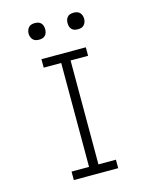

<svg xmlns="http://www.w3.org/2000/svg" viewBox="-127 -947 804 1028"><g transform="rotate(-15 275.0 -433.0)"><path d="M152 0V-47H249V-623H152V-670H398V-623H301V-47H398V0ZM383 -774Q373 -774 364 -776.5Q355 -779 348.5 -786Q342 -793 339.5 -802Q337 -811 337 -820Q337 -829 339.5 -838Q342 -847 348.5 -854Q355 -861 364 -863.5Q373 -866 383 -866Q392 -866 401 -863.5Q410 -861 416.5 -854Q423 -847 426 -838Q429 -829 429 -820Q429 -811 426 -802Q423 -793 416.5 -786Q410 -779 401 -776.5Q392 -774 383 -774ZM167 -774Q158 -774 149 -776.5Q140 -779 133.5 -786Q127 -793 124 -802Q121 -811 121 -820Q121 -829 124 -838Q127 -847 133.5 -854Q140 -861 149 -863.5Q158 -866 167 -866Q177 -866 186 -863.5Q195 -861 201.5 -854Q208 -847 210.5 -838Q213 -829 213 -820Q213 -811 210.5 -802Q208 -793 201.5 -786Q195 -779 186 -776.5Q177 -774 167 -774Z"/></g></svg>

Font: Lode Dark Term
Style: Regular
Weight: 400
Monospace: yes
Designer: Belleve Invis
Foundry: Belleve Invis
Version: Version 29.2.0